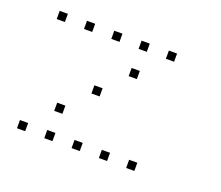

<svg xmlns="http://www.w3.org/2000/svg" viewBox="-81 -580 762 661"><g transform="rotate(20 300.0 -250.0)"><path d="M36 -465Q35 -465 35 -465Q35 -465 35 -464V-436Q35 -435 35 -435Q35 -435 36 -435H64Q65 -435 65 -435Q65 -435 65 -436V-464Q65 -465 65 -465Q65 -465 64 -465ZM136 -465Q135 -465 135 -465Q135 -465 135 -464V-436Q135 -435 135 -435Q135 -435 136 -435H164Q165 -435 165 -435Q165 -435 165 -436V-464Q165 -465 165 -465Q165 -465 164 -465ZM236 -465Q235 -465 235 -465Q235 -465 235 -464V-436Q235 -435 235 -435Q235 -435 236 -435H264Q265 -435 265 -435Q265 -435 265 -436V-464Q265 -465 265 -465Q265 -465 264 -465ZM336 -465Q335 -465 335 -465Q335 -465 335 -464V-436Q335 -435 335 -435Q335 -435 336 -435H364Q365 -435 365 -435Q365 -435 365 -436V-464Q365 -465 365 -465Q365 -465 364 -465ZM436 -465Q435 -465 435 -465Q435 -465 435 -464V-436Q435 -435 435 -435Q435 -435 436 -435H464Q465 -435 465 -435Q465 -435 465 -436V-464Q465 -465 465 -465Q465 -465 464 -465ZM336 -365Q335 -365 335 -365Q335 -365 335 -364V-336Q335 -335 335 -335Q335 -335 336 -335H364Q365 -335 365 -335Q365 -335 365 -336V-364Q365 -365 365 -365Q365 -365 364 -365ZM236 -265Q235 -265 235 -265Q235 -265 235 -264V-236Q235 -235 235 -235Q235 -235 236 -235H264Q265 -235 265 -235Q265 -235 265 -236V-264Q265 -265 265 -265Q265 -265 264 -265ZM136 -165Q135 -165 135 -165Q135 -165 135 -164V-136Q135 -135 135 -135Q135 -135 136 -135H164Q165 -135 165 -135Q165 -135 165 -136V-164Q165 -165 165 -165Q165 -165 164 -165ZM36 -65Q35 -65 35 -65Q35 -65 35 -64V-36Q35 -35 35 -35Q35 -35 36 -35H64Q65 -35 65 -35Q65 -35 65 -36V-64Q65 -65 65 -65Q65 -65 64 -65ZM136 -65Q135 -65 135 -65Q135 -65 135 -64V-36Q135 -35 135 -35Q135 -35 136 -35H164Q165 -35 165 -35Q165 -35 165 -36V-64Q165 -65 165 -65Q165 -65 164 -65ZM236 -65Q235 -65 235 -65Q235 -65 235 -64V-36Q235 -35 235 -35Q235 -35 236 -35H264Q265 -35 265 -35Q265 -35 265 -36V-64Q265 -65 265 -65Q265 -65 264 -65ZM336 -65Q335 -65 335 -65Q335 -65 335 -64V-36Q335 -35 335 -35Q335 -35 336 -35H364Q365 -35 365 -35Q365 -35 365 -36V-64Q365 -65 365 -65Q365 -65 364 -65ZM436 -65Q435 -65 435 -65Q435 -65 435 -64V-36Q435 -35 435 -35Q435 -35 436 -35H464Q465 -35 465 -35Q465 -35 465 -36V-64Q465 -65 465 -65Q465 -65 464 -65Z"/></g></svg>

Font: Doto Black Thin
Style: Regular
Weight: 250
Monospace: yes
Version: Version 1.000